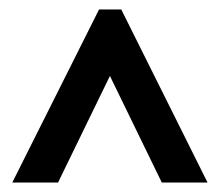

<svg xmlns="http://www.w3.org/2000/svg" viewBox="-20 -635 468 407"><path d="M6 -248 190 -615H237L420 -248H323L213 -474L103 -248Z"/></svg>

Font: Manuale ExtraBold
Style: Italic
Weight: 800
Italic angle: -11°
Designer: Eduardo Tunni / Pablo Cosgaya
Foundry: Eduardo Tunni / Pablo Cosgaya
Version: Version 1.002